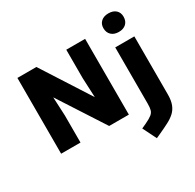

<svg xmlns="http://www.w3.org/2000/svg" viewBox="-219 -1038 1587 1560"><g transform="rotate(-30 574.0 -258.0)"><path d="M83 0V-710.9H261.2L549.8 -261.2L541.5 -445.3V-710.9H718.3V0H533.7L256.3 -428.7L264.6 -254.9V0ZM819.8 279.8 756.3 151.9 802.2 130.9Q843.8 111.3 863.8 95.2Q883.8 79.1 889.6 57.4Q895.5 35.6 895.5 -0.5V-528.3H1074.7V15.6Q1074.7 71.8 1060.3 109.1Q1045.9 146.5 1018.6 171.6Q991.2 196.8 952.1 217Q913.1 237.3 863.8 259.8ZM984.9 -622.1Q941.4 -622.1 915.8 -646Q890.1 -669.9 890.1 -710.9Q890.1 -750 915.8 -772.9Q941.4 -795.9 984.9 -795.9Q1028.8 -795.9 1054 -772.9Q1079.1 -750 1079.1 -710.9Q1079.1 -669.9 1054 -646Q1028.8 -622.1 984.9 -622.1Z"/></g></svg>

Font: Comme ExtraBold
Style: Regular
Weight: 800
Version: Version 1.000;gftools[0.9.27]